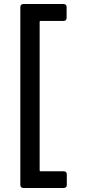

<svg xmlns="http://www.w3.org/2000/svg" viewBox="-20 -804 433 954"><path d="M81 115V-769Q81 -776 85 -780Q89 -784 96 -784H296Q303 -784 307 -780Q311 -776 311 -769V-715Q311 -708 307 -704Q303 -700 296 -700H182Q177 -700 177 -695V42Q177 47 182 47H297Q304 47 308 51Q312 55 312 62V115Q312 122 308 126Q304 130 297 130H96Q89 130 85 126Q81 122 81 115Z"/></svg>

Font: Barlow_Medium_SS
Style: Regular
Weight: 500
Designer: Jeremy Tribby
Foundry: Jeremy Tribby
Version: Version 1.101 August 23, 2024